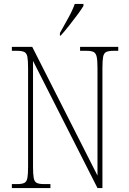

<svg xmlns="http://www.w3.org/2000/svg" viewBox="-20 -951 651 971"><path d="M40 0V-20H66Q91 -20 103 -26Q115 -32 118.5 -51Q122 -70 122 -108V-606Q122 -645 118.5 -663.5Q115 -682 103 -688Q91 -694 66 -694H40V-714H143L473 -63V-606Q473 -645 469 -663.5Q465 -682 453.5 -688Q442 -694 417 -694H385V-714H578V-694H554Q529 -694 517 -688Q505 -682 501.5 -663.5Q498 -645 498 -606V0H473L147 -643V-108Q147 -70 150.5 -51Q154 -32 166 -26Q178 -20 203 -20H235V0ZM283 -784Q305 -824 325.5 -860.5Q346 -897 358 -931H402V-921Q392 -904 372 -877Q352 -850 329.5 -821.5Q307 -793 287 -771H283Z"/></svg>

Font: Noto Serif Ethiopic Condensed Thin
Style: Regular
Weight: 100
Width: 3
Designer: Monotype Design Team
Foundry: Monotype Imaging Inc.
Version: Version 2.102; ttfautohint (v1.8.4.7-5d5b)